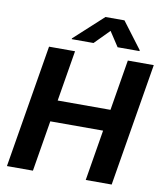

<svg xmlns="http://www.w3.org/2000/svg" viewBox="-100 -1037 959 1118"><g transform="rotate(10 379.0 -477.5)"><path d="M389.9 -793.3 475.5 -880 532.3 -793.3H661.2L662.3 -798.3L544.4 -954.5H432.2L261.7 -798.3L260.7 -793.3ZM17.8 0H171.5L221.2 -300.4H533.4L483.7 0H637.1L757.8 -727.3H604.4L554.7 -427.2H242.5L292.3 -727.3H138.5Z"/></g></svg>

Font: TID UI
Style: Bold Italic
Weight: 700
Italic angle: -9.39999°
Designer: The TID Project Authors
Foundry: Bakken & Bæck
Version: Version 1.001;hotconv 1.0.109;makeotfexe 2.5.65596